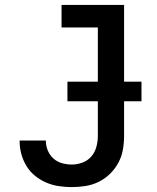

<svg xmlns="http://www.w3.org/2000/svg" viewBox="-20 -755 640 783"><path d="M273 8Q246 8 219.5 4Q193 0 168.5 -10.5Q144 -21 123 -38Q102 -55 88 -78Q74 -101 67 -127Q60 -153 60 -180Q60 -180 60 -180.5Q60 -181 60 -182H167Q167 -181 167 -181Q167 -181 167 -181Q167 -160 175 -141Q183 -122 198 -108.5Q213 -95 233 -89.5Q253 -84 273 -84Q295 -84 316.5 -92Q338 -100 352.5 -117Q367 -134 373 -156Q379 -178 379 -200V-643H231V-735H486V-200Q486 -172 481 -144Q476 -116 462.5 -91Q449 -66 428.5 -46Q408 -26 382.5 -13.5Q357 -1 329 3.5Q301 8 273 8ZM557 -342H255V-422H557Z"/></svg>

Font: Iosevka Custom SmBdEx
Style: Regular
Weight: 600
Width: 7
Monospace: yes
Designer: Belleve Invis
Foundry: Belleve Invis
Version: Version 11.2.4; ttfautohint (v1.8.4)